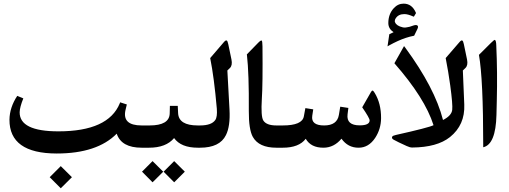

<svg xmlns="http://www.w3.org/2000/svg" viewBox="-20 -807 2779 1049"><path d="M312 100.6 373 161.1 312 221.7 251.5 161.1ZM764.6 0H753.9Q643.1 0 617.7 -76.7Q510.7 31.7 289.6 31.7Q30.8 31.2 31.7 -153.3Q32.7 -220.2 74.2 -283.2L107.4 -269.5Q87.9 -221.2 87.4 -193.8Q86.4 -89.4 299.3 -89.4Q571.8 -89.4 634.3 -242.2L636.2 -248L672.9 -236.3L665.5 -205.1Q647 -121.6 753.9 -121.6H764.6Q786.1 -121.6 786.1 -79.6V-41.5Q786.6 0 764.6 0Z M1068.8 0H1061Q968.8 0 931.2 -52.7Q887.2 0 794.4 0H760.3Q731 0 731 -41V-80.1Q731 -121.6 760.3 -121.6H796.9Q905.3 -121.6 907.2 -187L908.2 -228.5H951.2L953.1 -188.5Q956.5 -121.6 1060.5 -121.6H1068.8Q1090.8 -121.6 1090.8 -79.6V-41.5Q1090.8 0 1068.8 0ZM871.6 130.9V131.3L813.5 189L755.9 130.9L813.5 73.2L871.6 130.9ZM874 130.9 931.6 73.2 989.7 130.9 931.6 189 874 131.3Z M1064 -121.6H1072.8Q1135.7 -121.6 1156.2 -151.4Q1168 -168 1164.6 -213.4Q1149.9 -383.3 1128.4 -489.7L1202.6 -576.2Q1213.9 -589.4 1218.8 -585.4Q1223.6 -583 1227.1 -565.9L1244.6 -481.9Q1251 -450.2 1236.3 -435.5L1222.2 -421.9L1233.9 -208Q1238.8 -117.2 1214.4 -68.8Q1180.7 0 1072.8 0H1064Q1035.6 0 1035.6 -41V-80.1Q1035.6 -121.6 1064 -121.6Z M1497.6 0H1489.7Q1394.5 0 1361.3 -59.1Q1338.9 -99.1 1339.4 -200.7Q1340.8 -406.2 1329.1 -506.8L1328.6 -509.8L1390.1 -572.8Q1404.8 -587.9 1409.7 -585.4Q1413.6 -583.5 1414.1 -553.2Q1416 -346.2 1410.6 -267.1Q1404.8 -170.9 1418.5 -148.9Q1435.5 -121.6 1489.7 -121.6H1497.6Q1519 -121.6 1519 -79.6V-41.5Q1519 0 1497.6 0Z M1494.1 -121.6H1524.9Q1631.3 -121.6 1640.1 -171.4L1648.4 -216.3L1691.4 -209.5L1686 -174.3Q1678.2 -121.6 1751 -121.6Q1821.8 -121.6 1831.5 -179.2L1838.9 -224.1L1883.3 -217.3L1878.9 -182.1Q1871.6 -122.1 1945.3 -122.1Q1999.5 -122.1 1999.5 -149.4Q1999.5 -161.6 1959 -220.7L2006.8 -304.2Q2012.2 -313 2015.6 -312Q2020 -311.5 2026.9 -299.8Q2062.5 -241.7 2062 -161.1Q2061.5 -102.1 2029.8 -53.7Q1994.1 0 1939.5 0Q1880.9 0.5 1845.7 -49.3Q1805.2 -0.5 1748 0Q1678.7 0.5 1650.4 -48.8Q1613.3 0 1524.9 0H1494.1Q1464.8 0 1464.8 -41V-80.1Q1464.8 -121.6 1494.1 -121.6Z M2260.7 -648.9 2242.7 -611.8 2240.2 -611.3Q2219.7 -607.4 2198 -600.3Q2176.3 -593.3 2153.3 -582.8Q2130.4 -572.3 2106.4 -559.1L2097.2 -553.7L2106.9 -619.6L2109.4 -621.1L2113.8 -623L2118.7 -625.5Q2119.6 -626 2120.8 -626.5Q2122.1 -627 2123 -627.4Q2125.5 -628.9 2127.4 -629.9L2130.4 -631.3L2127.9 -633.3Q2102.1 -650.4 2101.6 -680.7Q2101.6 -705.1 2108.9 -725.3Q2116.2 -745.6 2130.9 -761.7Q2153.8 -787.1 2185.1 -787.1Q2231 -787.1 2252 -737.8L2252.9 -735.4L2241.2 -715.8L2236.8 -717.3Q2222.7 -723.6 2210.9 -726.8Q2199.2 -730 2189.5 -730Q2156.7 -730 2142.1 -707Q2141.1 -705.6 2140.4 -704.1Q2139.6 -702.6 2138.9 -701.4Q2138.2 -700.2 2138.2 -698.7Q2136.7 -694.3 2136.7 -690.9L2138.7 -684.6Q2142.6 -675.3 2152.8 -668.5Q2163.1 -661.6 2180.2 -657.7Q2183.1 -657.2 2186.5 -656.7Q2189.9 -656.2 2194.1 -656.5Q2198.2 -656.7 2202.6 -657.7Q2210 -658.7 2217.5 -660.6Q2225.1 -662.6 2233.9 -666Q2251 -672.4 2258.3 -668.9Q2260.7 -668 2262 -666.3Q2263.2 -664.6 2263.7 -662.6Q2263.7 -660.6 2263.7 -657.7Q2263.2 -655.3 2262.2 -653.3Q2262.2 -652.3 2261.7 -651.1Q2261.2 -649.9 2260.7 -648.9ZM2415 -489.7 2489.7 -576.2Q2501 -589.4 2505.9 -585.4Q2510.7 -583 2514.2 -565.9L2531.7 -481.9Q2538.1 -450.2 2522.9 -435.5L2508.8 -421.9L2516.6 -235.4Q2521 -124.5 2438.5 -58.1Q2368.2 -2 2231.9 -1Q2219.2 -1 2201.7 -9.3Q2151.9 -31.7 2130.4 -43.9Q2116.7 -51.8 2124 -62Q2127 -65.9 2143.6 -69.8Q2322.8 -109.9 2348.6 -123Q2301.8 -271 2134.8 -461.4L2187.5 -555.2L2194.3 -546.4Q2356 -326.2 2400.4 -151.4Q2446.8 -174.8 2450.7 -206.5Q2454.1 -234.9 2439.9 -340.3Q2429.7 -415 2415 -489.7Z M2691.4 -559.1Q2698.2 -410.2 2694.3 -257.8L2692.4 -178.7Q2688.5 -18.1 2620.1 -2.4V-8.8Q2620.1 -377 2596.7 -507.3L2662.1 -572.3Q2681.2 -591.3 2684.1 -588.9Q2690.9 -585 2691.4 -559.1Z"/></svg>

Font: Parastoo Print
Style: Print-Bold
Weight: 700
Foundry: Saber Rastikerdar (saber.rastikerdar@gmail.com)
Version: Version 1.0.0-alpha3